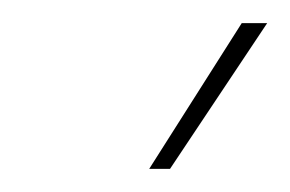

<svg xmlns="http://www.w3.org/2000/svg" viewBox="-20 -740 251 166"><path d="M109 -594 189 -720H211L127 -594Z"/></svg>

Font: Fixel Italic Variable 20240409 Display Thin
Style: Italic
Weight: 100
Italic angle: -10°
Designer: AlfaBravo + MacPaw
Foundry: Kyrylo Tkachov, Marchela Mozhyna, Serhii Makarenko, Maria Weinstein, Zakhar Kryvoshyya
Version: Version 1.211;Glyphs 3.2 (3225)